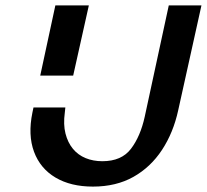

<svg xmlns="http://www.w3.org/2000/svg" viewBox="-20 -678 766 711"><path d="M324 13Q242 13 185.5 -20.5Q129 -54 106 -116Q83 -178 100 -261L104 -280H222L220 -261Q214 -217 222.5 -183.5Q231 -150 250 -127Q269 -104 297 -92.5Q325 -81 359 -81Q430 -81 465 -127Q500 -173 516 -246L605 -658H726L640 -270Q622 -187 580 -123Q538 -59 474 -23Q410 13 324 13ZM129 -398 185 -658H309L251 -398Z"/></svg>

Font: Ysabeau
Style: Bold Italic
Weight: 700
Italic angle: -12°
Designer: Christian Thalmann (Catharsis Fonts)
Version: Version 2.002